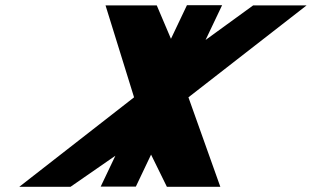

<svg xmlns="http://www.w3.org/2000/svg" viewBox="-20 -723 1205 742"><path d="M831.5 -1 708.2 -346.9 1164.9 -702.2H958.4L774.4 -568.5L838.4 -703H702.5L640.7 -573L585.8 -702.2H387.8L498.1 -346.9L54.4 -1H252.4L425.9 -121.2L369.1 -1.8H505L563.8 -125.5L625 -1Z"/></svg>

Font: Hussar
Style: BdSuprExtOblFive
Weight: 700
Foundry: Cannot Into Space Fonts
Version: Version 2.00